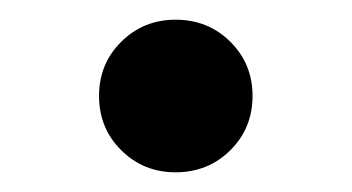

<svg xmlns="http://www.w3.org/2000/svg" viewBox="-20 -443 359 196"><path d="M159.2 -267.1Q126.5 -267.1 103.8 -289.6Q81.1 -312 81.1 -345.2Q81.1 -377.9 103.8 -400.4Q126.5 -422.9 159.2 -422.9Q192.4 -422.9 215.1 -400.4Q237.8 -377.9 237.8 -345.2Q237.8 -312 215.1 -289.6Q192.4 -267.1 159.2 -267.1Z"/></svg>

Font: Inter-SemiBold
Style: Regular
Weight: 600
Designer: Rasmus Andersson
Foundry: rsms
Version: Version 4.000;git-a52131595